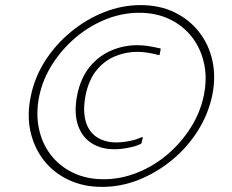

<svg xmlns="http://www.w3.org/2000/svg" viewBox="-20 -708 910 752"><path d="M101 -333Q116 -406 157 -470Q198 -534 257.5 -583Q317 -632 387 -660Q457 -688 531 -688Q605 -688 663 -660Q721 -632 759.5 -583Q798 -534 812 -470Q826 -406 811 -333Q795 -259 754 -194.5Q713 -130 653.5 -81Q594 -32 524 -4Q454 24 380 24Q306 24 247.5 -4Q189 -32 151 -81Q113 -130 99 -194.5Q85 -259 101 -333ZM134 -333Q120 -266 132 -206.5Q144 -147 178.5 -102Q213 -57 266 -31.5Q319 -6 386 -6Q453 -6 517 -31.5Q581 -57 634.5 -102Q688 -147 726 -206.5Q764 -266 778 -333Q792 -399 779.5 -458Q767 -517 732.5 -562Q698 -607 645 -632.5Q592 -658 525 -658Q459 -658 395 -632.5Q331 -607 277.5 -562Q224 -517 186 -458Q148 -399 134 -333ZM283 -339Q297 -405 332.5 -447.5Q368 -490 416.5 -510.5Q465 -531 517 -531Q540 -531 561.5 -527.5Q583 -524 605 -519Q607 -519 608.5 -518Q610 -517 609 -514L605 -493Q605 -491 599 -493Q580 -498 559 -501.5Q538 -505 518 -505Q473 -505 431.5 -488Q390 -471 359.5 -434.5Q329 -398 316 -339Q302 -270 318.5 -224Q335 -178 380 -160Q425 -142 493 -157Q505 -159 515.5 -163Q526 -167 533 -170Q538 -172 538.5 -171Q539 -170 539 -168L535 -151Q534 -147 533.5 -146Q533 -145 531 -144Q525 -141 515 -137.5Q505 -134 491 -131Q415 -114 362.5 -135Q310 -156 288.5 -209Q267 -262 283 -339Z"/></svg>

Font: Glory Thin Thin
Style: Italic
Weight: 250
Italic angle: -12°
Version: Version 1.011